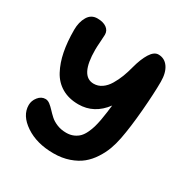

<svg xmlns="http://www.w3.org/2000/svg" viewBox="-166 -821 970 1001"><g transform="rotate(30 319.5 -320.0)"><path d="M289.1 42Q188 42 119.9 -3.7Q51.8 -49.3 51.8 -111.8Q51.8 -138.2 69.6 -160.6Q87.4 -183.1 112.8 -183.1Q126.5 -183.1 139.9 -172.9Q153.3 -162.6 166.5 -148.2Q179.7 -133.8 195.8 -119.1Q211.9 -104.5 237.1 -94.2Q262.2 -84 293 -84Q317.4 -84 336.7 -92.5Q356 -101.1 368.7 -114.3Q381.3 -127.4 391.1 -148.2Q400.9 -168.9 406.5 -188.5Q412.1 -208 417 -233.9Q425.8 -285.6 430.2 -327.1Q368.2 -244.1 273.9 -244.1Q215.8 -244.1 173.8 -268.6Q131.8 -293 107.7 -338.1Q83.5 -383.3 72.3 -440.4Q61 -497.6 61 -569.8Q61 -616.2 80.3 -649.2Q99.6 -682.1 137.2 -682.1Q171.9 -682.1 192.4 -667.5Q212.9 -652.8 212.9 -627.9Q212.9 -615.7 210.4 -584.2Q208 -552.7 208 -535.2Q208 -377 289.1 -377Q315.4 -377 337.6 -392.3Q359.9 -407.7 376 -434.8Q392.1 -461.9 403.1 -490.5Q414.1 -519 422.9 -553.2Q437.5 -608.9 459 -643.6Q480.5 -678.2 506.8 -678.2Q543.9 -678.2 565.9 -647Q587.9 -615.7 587.9 -561Q587.9 -493.7 578.9 -386Q569.8 -278.3 555.2 -203.1Q547.9 -165.5 535.9 -132.8Q523.9 -100.1 502.4 -66.9Q481 -33.7 452.6 -10.5Q424.3 12.7 382.3 27.3Q340.3 42 289.1 42Z"/></g></svg>

Font: Shantell Sans Bouncy
Style: Bold
Weight: 700
Designer: Stephen Nixon, Anya Danilova, Shantell Martin
Foundry: Arrow Type
Version: Version 1.006;[9816181b4]